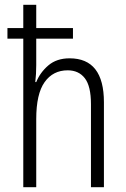

<svg xmlns="http://www.w3.org/2000/svg" viewBox="-20 -780 524 800"><path d="M131 -760V-663H284V-619H131V-509Q131 -471 127 -438H131Q147 -478 181.5 -507.5Q216 -537 270 -537Q413 -537 413 -354V0H359V-346Q359 -421 333.5 -454Q308 -487 262 -487Q201 -487 166 -438Q131 -389 131 -284V0H77V-619H11V-663H77V-760Z"/></svg>

Font: Noto Sans Gujarati UI Condensed Light
Style: Regular
Weight: 300
Width: 3
Designer: Jelle Bosma - Monotype Design Team, Universal Thirst
Foundry: Monotype Imaging Inc.
Version: Version 2.106; ttfautohint (v1.8.4.7-5d5b)